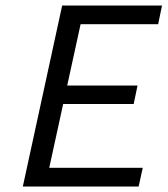

<svg xmlns="http://www.w3.org/2000/svg" viewBox="-20 -678 609 698"><path d="M484 0H63L206 -658H569L555 -590H273L159 -68H499ZM154 -300 169 -367H480L466 -300Z"/></svg>

Font: Ysabeau Office Medium
Style: Italic
Weight: 500
Italic angle: -12°
Designer: Christian Thalmann (Catharsis Fonts)
Version: Version 2.001;gftools[0.9.30]; featfreeze: tnum,lnum,ss02